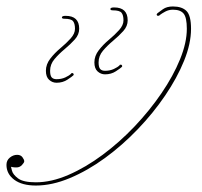

<svg xmlns="http://www.w3.org/2000/svg" viewBox="-66 -565 625 594"><path d="M469 -545Q497 -545 511 -531Q525 -517 525 -476Q525 -430 503.5 -377Q482 -324 445 -269.5Q408 -215 360 -165Q312 -115 258.5 -76Q205 -37 150 -14Q95 9 45 9Q2 9 -22 -9Q-46 -27 -46 -55Q-46 -69 -35.5 -77.5Q-25 -86 -13 -86Q-2 -86 3.5 -78.5Q9 -71 9 -66Q9 -62 2 -54.5Q-5 -47 -15 -47Q-23 -47 -27.5 -48Q-32 -49 -32 -49Q-32 -49 -29 -37Q-26 -25 -10 -13Q6 -1 45 -1Q93 -1 146 -24Q199 -47 251.5 -86Q304 -125 350.5 -174Q397 -223 433.5 -276.5Q470 -330 491 -381.5Q512 -433 512 -476Q512 -511 502 -523Q492 -535 469 -535Q456 -535 445 -529Q434 -523 429 -519Q427 -516 423 -516Q420 -516 419 -518.5Q418 -521 421 -524Q426 -528 438 -536.5Q450 -545 469 -545ZM287 -542Q329 -542 329 -502Q329 -484 315.5 -469Q302 -454 284 -439Q266 -424 252.5 -408Q239 -392 239 -372Q239 -357 244 -351.5Q249 -346 259 -346Q274 -346 286 -351.5Q298 -357 304 -363Q304 -365 308 -365Q310 -365 311.5 -362.5Q313 -360 311 -358Q307 -354 292.5 -344.5Q278 -335 259 -335Q246 -335 236 -344Q226 -353 226 -372Q226 -392 239.5 -409.5Q253 -427 271 -442Q289 -457 302.5 -472Q316 -487 316 -502Q316 -518 310 -525.5Q304 -533 283 -533Q275 -533 275.5 -537.5Q276 -542 287 -542ZM137 -516Q179 -516 179 -476Q179 -458 165.5 -443Q152 -428 134 -413Q116 -398 102.5 -382Q89 -366 89 -346Q89 -331 94 -325.5Q99 -320 109 -320Q124 -320 136 -325.5Q148 -331 154 -337Q154 -339 158 -339Q160 -339 161.5 -336.5Q163 -334 161 -332Q157 -328 142.5 -318.5Q128 -309 109 -309Q96 -309 86 -318Q76 -327 76 -346Q76 -366 89.5 -383.5Q103 -401 121 -416Q139 -431 152.5 -446Q166 -461 166 -476Q166 -492 160 -499.5Q154 -507 133 -507Q125 -507 125.5 -511.5Q126 -516 137 -516Z"/></svg>

Font: Kapakana Light
Style: Regular
Weight: 300
Designer: Kyosuke Nagai
Version: Version 1.000